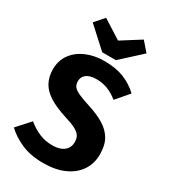

<svg xmlns="http://www.w3.org/2000/svg" viewBox="-229 -1050 1031 1173"><g transform="rotate(30 286.0 -463.5)"><path d="M288.1 -710.3Q367.2 -710.3 425.1 -687.3Q483 -664.4 528.5 -621L452.2 -532.5Q416.3 -562 379.1 -576Q341.9 -590 300.2 -590Q271.8 -590 250.7 -582.3Q229.7 -574.6 218.2 -559.5Q206.7 -544.3 206.7 -521.9Q206.7 -499.7 217.7 -484.8Q228.8 -469.9 258.2 -456.5Q287.6 -443 341.5 -425.9Q407.1 -405.2 452.9 -377.3Q498.8 -349.5 523.1 -307.8Q547.3 -266.1 547.3 -202Q547.3 -137.6 514.6 -88.2Q481.9 -38.8 420.3 -10.9Q358.8 17 272.1 17Q181.9 17 117.2 -11.8Q52.4 -40.6 9.4 -82L91.9 -173Q130.3 -141.4 172.7 -123Q215.1 -104.6 266.7 -104.6Q300.9 -104.6 325.7 -114.7Q350.4 -124.8 363.6 -144.2Q376.7 -163.6 376.7 -190.2Q376.7 -216.2 365.9 -233.4Q355.1 -250.6 328.1 -264.8Q301.1 -279.1 250.2 -294.6Q172.6 -319.3 126.1 -349.2Q79.7 -379.1 58.9 -418.9Q38.1 -458.7 38.1 -509.8Q38.1 -570.9 70.7 -616.1Q103.4 -661.2 159.9 -685.8Q216.3 -710.3 288.1 -710.3ZM295.3 -859.8 428.5 -943.9 485 -878.9 343.7 -749.6H247.2L105.6 -878.9L162.5 -943.9Z"/></g></svg>

Font: Fira Sans Variable
Style: Regular
Weight: 400
Designer: Carrois Corporate & Edenspiekermann AG
Foundry: Carrois Corporate GbR & Edenspiekermann AG
Version: Version 4.202